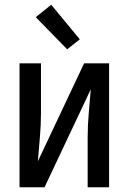

<svg xmlns="http://www.w3.org/2000/svg" viewBox="-20 -786 540 806"><path d="M62 0V-520H152V-312Q152 -261 147.5 -210.5Q143 -160 139 -109L333 -520H438V0H348V-208Q348 -259 352.5 -309.5Q357 -360 361 -411L167 0ZM262 -579 130 -714 195 -766 315 -621Z"/></svg>

Font: Iosevka Medium
Style: Regular
Weight: 500
Monospace: yes
Designer: Belleve Invis
Foundry: Belleve Invis
Version: Version 32.5.0; ttfautohint (v1.8.4)